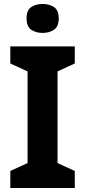

<svg xmlns="http://www.w3.org/2000/svg" viewBox="-20 -948 429 968"><path d="M357 0H32V-86L119 -126V-588L32 -628V-714H357V-628L270 -588V-126L357 -86ZM195 -928Q228 -928 252 -912.5Q276 -897 276 -855Q276 -814 252 -798Q228 -782 195 -782Q161 -782 137.5 -798Q114 -814 114 -855Q114 -897 137.5 -912.5Q161 -928 195 -928Z"/></svg>

Font: Noto Sans Hanifi Rohingya
Style: Bold
Weight: 700
Designer: Monotype Design Team and DaltonMaag
Foundry: Google LLC
Version: Version 2.102; ttfautohint (v1.8.4.7-5d5b)